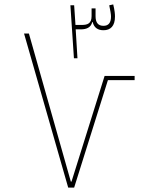

<svg xmlns="http://www.w3.org/2000/svg" viewBox="-20 -850 640 870"><path d="M316 -826H299L315 -586H331L323 -717H347C371 -717 392 -725 398 -750H400C406 -724 424 -713 449 -713C481 -713 501 -732 501 -775C501 -785 500 -802 493 -830L475 -826C480 -803 483 -785 483 -775C483 -746 471 -733 449 -733C424 -733 413 -748 413 -777V-812H395V-777C395 -743 376 -737 351 -737H322ZM316 0 469 -487H590V-506H454L304 -27H301L111 -698H89L289 0Z"/></svg>

Font: IBM Plex Arabic Thin
Style: Regular
Weight: 100
Designer: Mike Abbink, Paul van der Laan, Pieter van Rosmalen, Wael Morcos, Khajak Apelian
Foundry: Bold Monday
Version: Version 1.0